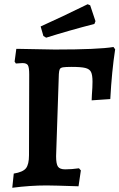

<svg xmlns="http://www.w3.org/2000/svg" viewBox="-20 -876 564 907"><path d="M45 -56Q88 -63 102.5 -81Q117 -99 117 -143L118 -524Q118 -557 112 -567.5Q106 -578 86 -578L55 -576L49 -585L57 -645H77Q218 -642 239 -642Q445 -642 516 -654L524 -643Q508 -539 501 -408L413 -402L414 -426Q417 -465 417 -490Q417 -522 410 -536Q403 -550 383 -555Q363 -560 318 -560Q289 -560 277.5 -558Q266 -556 262.5 -549.5Q259 -543 258 -526L245 -138Q245 -101 254 -88.5Q263 -76 288 -76Q318 -76 353 -81L362 -71L351 4Q231 0 200 0Q123 0 38 11ZM185 -706 172 -751Q274 -797 394 -856L406 -851L431 -776L426 -763Q306 -732 198 -698Z"/></svg>

Font: Alegreya
Style: Bold
Weight: 700
Designer: Juan Pablo del Peral
Foundry: Huerta Tipografica
Version: Version 2.008; ttfautohint (v1.8)